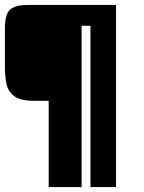

<svg xmlns="http://www.w3.org/2000/svg" viewBox="-20 -640 585 781"><path d="M178 121V-230H119Q62 -230 37 -249.5Q12 -269 6 -300.5Q0 -332 0 -368V-524Q0 -556 6.5 -577.5Q13 -599 34 -609.5Q55 -620 97 -620H312V121ZM348 -620H452V121H348ZM186 -535V-620H373V-535Z"/></svg>

Font: Smooch Sans ExtraBold
Style: Regular
Weight: 800
Designer: Robert E. Leuschke
Foundry: Robert E. Leuschke
Version: Version 1.010